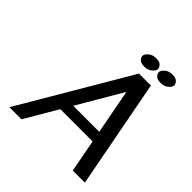

<svg xmlns="http://www.w3.org/2000/svg" viewBox="-200 -895 1040 1040"><g transform="rotate(45 320.5 -375.0)"><path d="M481.4 -187.5H233.9L124 0H31.2L398.9 -625H490.2L609.4 0H516.6ZM516.6 -671.9Q489.3 -671.9 478 -685.5Q469.2 -696.8 469.2 -706.5Q469.2 -709 469.7 -710.9Q471.7 -722.7 488.3 -736.3Q504.9 -750 532.2 -750Q559.1 -750 570.3 -736.3Q579.6 -724.6 579.6 -714.4Q579.6 -712.9 579.1 -710.9Q576.7 -699.2 560.1 -685.5Q543.5 -671.9 516.6 -671.9ZM391.6 -671.9Q364.3 -671.9 353 -685.5Q344.2 -696.8 344.2 -706.5Q344.2 -709 344.7 -710.9Q346.7 -722.7 363.3 -736.3Q379.9 -750 407.2 -750Q434.1 -750 445.3 -736.3Q454.6 -724.6 454.6 -714.4Q454.6 -712.9 454.1 -710.9Q451.7 -699.2 435.1 -685.5Q418.5 -671.9 391.6 -671.9ZM270.5 -250H469.7L420.9 -506.8Z"/></g></svg>

Font: Juliett
Style: Bold Italic
Weight: 700
Italic angle: -11.25°
Designer: GGBotNet
Foundry: GGBotNet
Version: 0.60